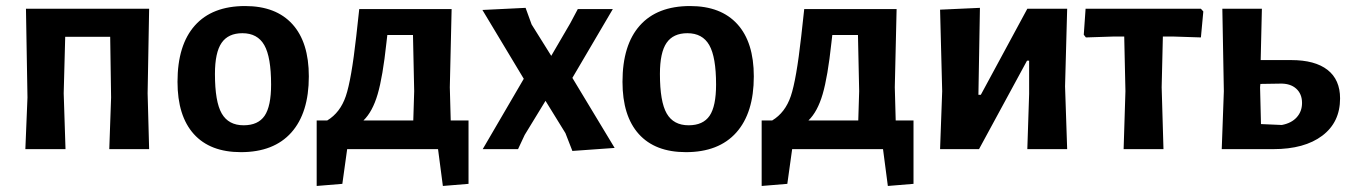

<svg xmlns="http://www.w3.org/2000/svg" viewBox="-20 -494 4466 636"><path d="M64 0 71 -171 66 -465H474L469 -185L474 0H342L348 -171L345 -372H196L191 -185L197 0Z M792 -474Q894 -474 948.5 -414Q1003 -354 1003 -241Q1003 -120 945 -55Q887 10 778 10Q676 10 622 -50Q568 -110 568 -223Q568 -345 625.5 -409.5Q683 -474 792 -474ZM783 -384Q736 -384 714 -352Q692 -320 692 -249Q692 -157 714.5 -118Q737 -79 787 -79Q835 -79 856.5 -110.5Q878 -142 878 -214Q878 -305 855.5 -344.5Q833 -384 783 -384Z M1029 122V-95H1064Q1107 -121 1125.5 -175.5Q1144 -230 1160 -373L1170 -464H1476L1470 -205L1473 -95H1532V115L1447 122L1431 0H1130L1114 115ZM1260 -352Q1248 -240 1231 -182Q1214 -124 1184 -95H1349L1352 -192L1348 -378H1263Z M1721 -468 1741 -413 1806 -309 1869 -417 1894 -464H2010L1876 -236L2016 -4L1876 6L1853 -53L1787 -160L1718 -47L1696 0H1579L1715 -233L1578 -461Z M2266 -474Q2368 -474 2422.5 -414Q2477 -354 2477 -241Q2477 -120 2419 -55Q2361 10 2252 10Q2150 10 2096 -50Q2042 -110 2042 -223Q2042 -345 2099.5 -409.5Q2157 -474 2266 -474ZM2257 -384Q2210 -384 2188 -352Q2166 -320 2166 -249Q2166 -157 2188.5 -118Q2211 -79 2261 -79Q2309 -79 2330.5 -110.5Q2352 -142 2352 -214Q2352 -305 2329.5 -344.5Q2307 -384 2257 -384Z M2503 122V-95H2538Q2581 -121 2599.5 -175.5Q2618 -230 2634 -373L2644 -464H2950L2944 -205L2947 -95H3006V115L2921 122L2905 0H2604L2588 115ZM2734 -352Q2722 -240 2705 -182Q2688 -124 2658 -95H2823L2826 -192L2822 -378H2737Z M3094 0 3101 -192 3094 -462 3226 -468 3221 -180H3229L3383 -465H3515L3508 -208L3515 0H3383L3389 -183V-293H3382L3223 0Z M3702 0 3708 -192 3704 -373H3669L3577 -370L3570 -379L3576 -465H3958L3966 -456L3958 -370L3866 -373H3832L3828 -205L3834 0Z M4027 0 4034 -192 4029 -465H4160L4156 -295H4257Q4336 -295 4377.5 -262.5Q4419 -230 4419 -168Q4419 -89 4360 -44.5Q4301 0 4198 0ZM4154 -205 4157 -83 4226 -80Q4258 -86 4275.5 -105.5Q4293 -125 4293 -153Q4293 -183 4273.5 -200.5Q4254 -218 4220 -217L4155 -216Z"/></svg>

Font: Alegreya Sans SC
Style: Bold
Weight: 700
Designer: Juan Pablo del Peral
Foundry: Huerta Tipografica
Version: Version 2.007